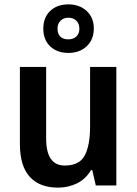

<svg xmlns="http://www.w3.org/2000/svg" viewBox="-20 -848 626 878"><path d="M512 -542V0H418L402 -70H396Q372 -29 332 -9.5Q292 10 245 10Q161 10 116 -39.5Q71 -89 71 -189V-542H191V-215Q191 -91 276 -91Q343 -91 367.5 -137Q392 -183 392 -271V-542ZM293 -606Q241 -606 209.5 -636Q178 -666 178 -717Q178 -768 209.5 -798Q241 -828 293 -828Q343 -828 376 -798Q409 -768 409 -718Q409 -667 376.5 -636.5Q344 -606 293 -606ZM293 -668Q315 -668 329 -681Q343 -694 343 -717Q343 -740 329 -753.5Q315 -767 293 -767Q271 -767 257 -753.5Q243 -740 243 -717Q243 -694 255.5 -681Q268 -668 293 -668Z"/></svg>

Font: Noto Sans Malayalam SemiCondensed SemiBold
Style: Regular
Weight: 600
Width: 4
Designer: Jelle Bosma - Monotype Design Team
Foundry: Monotype Imaging Inc.
Version: Version 2.104; ttfautohint (v1.8.4.7-5d5b)